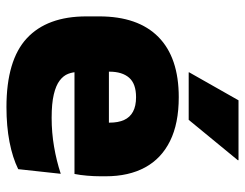

<svg xmlns="http://www.w3.org/2000/svg" viewBox="-100 -628 741 580"><g transform="rotate(90 270.0 -337.5)"><path d="M303 13Q161.5 13 95.2 -48.5Q29 -110 29 -228.5V-267Q29 -384.5 91.2 -446Q153.5 -507.5 273 -507.5Q352.5 -507.5 405.5 -481.2Q458.5 -455 485.2 -405.8Q512 -356.5 512 -287V-271.5Q512 -251.5 510.2 -230.8Q508.5 -210 505 -192.5H346.5Q348.5 -223 349.2 -250Q350 -277 350 -298.5Q350 -324.5 342 -342.2Q334 -360 317 -369.2Q300 -378.5 273 -378.5Q232.5 -378.5 214.2 -357.5Q196 -336.5 196 -298V-253.5L197 -234.5V-203.5Q197 -188 202.5 -173.5Q208 -159 222.8 -147.8Q237.5 -136.5 264.8 -130Q292 -123.5 335.5 -123.5Q380 -123.5 422.5 -130.8Q465 -138 504.5 -151L490.5 -22.5Q456 -5.5 408.2 3.8Q360.5 13 303 13ZM122.5 -192.5V-296.5H469.5V-192.5ZM282.5 -688H463.5V-686L341.5 -537.5H198V-539Z"/></g></svg>

Font: Anek Telugu ExtraBold
Style: Regular
Weight: 800
Designer: Omkar Bhoir (Telugu), Yesha Goshar (Latin)
Foundry: Ek Type
Version: Version 1.003